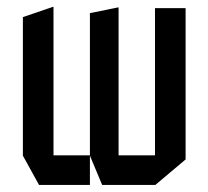

<svg xmlns="http://www.w3.org/2000/svg" viewBox="-20 -532 599 552"><path d="M425.6 -0.3V-508.6H513.6V-73.6L426.6 -0.3ZM92.2 -0.3 45.8 -84.5V-85.5H238.5V-0.3ZM45.8 -85.5V-482.8L132.8 -512.5H133.8V-85.5ZM273.7 -0.3 238.5 -84.5V-85.5H425.6V-0.3ZM238.5 -85.5V-494.2L319.9 -510.8H320.9V-85.5Z"/></svg>

Font: Foldit Thin
Style: Regular
Weight: 100
Designer: Sophia Tai
Foundry: Sophia Tai
Version: Version 1.003